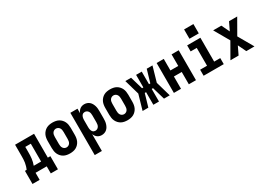

<svg xmlns="http://www.w3.org/2000/svg" viewBox="-1 -1714 4002 2891"><g transform="rotate(-30 2000.0 -268.0)"><path d="M153 123H29V-105H58Q70 -130 78 -157.5Q86 -185 90.5 -212.5Q95 -240 96 -268.5Q97 -297 97 -325V-520H427V-105H471V123H347V0H153ZM310 -105V-415H214V-325Q214 -297 213 -269Q212 -241 208.5 -213.5Q205 -186 198.5 -158.5Q192 -131 182 -105Z M750 8Q723 8 695.5 3Q668 -2 644 -15Q620 -28 601 -48.5Q582 -69 570.5 -93.5Q559 -118 554.5 -145.5Q550 -173 550 -200V-320Q550 -347 554.5 -374.5Q559 -402 570.5 -426.5Q582 -451 601 -471.5Q620 -492 644 -505Q668 -518 695.5 -523Q723 -528 750 -528Q777 -528 804.5 -523Q832 -518 856 -505Q880 -492 899 -471.5Q918 -451 929.5 -426.5Q941 -402 945.5 -374.5Q950 -347 950 -320V-200Q950 -173 945.5 -145.5Q941 -118 929.5 -93.5Q918 -69 899 -48.5Q880 -28 856 -15Q832 -2 804.5 3Q777 8 750 8ZM750 -97Q768 -97 784.5 -106Q801 -115 810.5 -130.5Q820 -146 823 -164Q826 -182 826 -200V-320Q826 -338 823 -356Q820 -374 810.5 -389.5Q801 -405 784.5 -414Q768 -423 750 -423Q732 -423 715.5 -414Q699 -405 689.5 -389.5Q680 -374 677 -356Q674 -338 674 -320V-200Q674 -182 677 -164Q680 -146 689.5 -130.5Q699 -115 715.5 -106Q732 -97 750 -97Z M1058 215V-520H1182V-442Q1189 -460 1200.5 -476.5Q1212 -493 1228 -505Q1244 -517 1263.5 -522.5Q1283 -528 1303 -528Q1327 -528 1350 -520Q1373 -512 1391 -496Q1409 -480 1420.5 -459Q1432 -438 1439 -415Q1446 -392 1448 -368Q1450 -344 1450 -320V-200Q1450 -176 1448 -152Q1446 -128 1439 -105Q1432 -82 1420.5 -61Q1409 -40 1391 -24Q1373 -8 1350 0Q1327 8 1303 8Q1283 8 1263.5 2.5Q1244 -3 1228 -15Q1212 -27 1200.5 -43.5Q1189 -60 1182 -78V215ZM1251 -97Q1269 -97 1285 -106Q1301 -115 1310.5 -130.5Q1320 -146 1323 -164Q1326 -182 1326 -200V-320Q1326 -338 1323 -356Q1320 -374 1310.5 -389.5Q1301 -405 1285 -414Q1269 -423 1251 -423Q1239 -423 1228 -419Q1217 -415 1208.5 -407Q1200 -399 1195 -388.5Q1190 -378 1187 -366.5Q1184 -355 1183 -343.5Q1182 -332 1182 -320V-200Q1182 -188 1183 -176.5Q1184 -165 1187 -153.5Q1190 -142 1195 -131.5Q1200 -121 1208.5 -113Q1217 -105 1228 -101Q1239 -97 1251 -97Z M1750 8Q1723 8 1695.5 3Q1668 -2 1644 -15Q1620 -28 1601 -48.5Q1582 -69 1570.5 -93.5Q1559 -118 1554.5 -145.5Q1550 -173 1550 -200V-320Q1550 -347 1554.5 -374.5Q1559 -402 1570.5 -426.5Q1582 -451 1601 -471.5Q1620 -492 1644 -505Q1668 -518 1695.5 -523Q1723 -528 1750 -528Q1777 -528 1804.5 -523Q1832 -518 1856 -505Q1880 -492 1899 -471.5Q1918 -451 1929.5 -426.5Q1941 -402 1945.5 -374.5Q1950 -347 1950 -320V-200Q1950 -173 1945.5 -145.5Q1941 -118 1929.5 -93.5Q1918 -69 1899 -48.5Q1880 -28 1856 -15Q1832 -2 1804.5 3Q1777 8 1750 8ZM1750 -97Q1768 -97 1784.5 -106Q1801 -115 1810.5 -130.5Q1820 -146 1823 -164Q1826 -182 1826 -200V-320Q1826 -338 1823 -356Q1820 -374 1810.5 -389.5Q1801 -405 1784.5 -414Q1768 -423 1750 -423Q1732 -423 1715.5 -414Q1699 -405 1689.5 -389.5Q1680 -374 1677 -356Q1674 -338 1674 -320V-200Q1674 -182 1677 -164Q1680 -146 1689.5 -130.5Q1699 -115 1715.5 -106Q1732 -97 1750 -97Z M2201 0V-219H2178L2114 0H2014L2089 -260L2014 -520H2114L2178 -301H2201V-520H2299V-301H2322L2386 -520H2486L2411 -260L2486 0H2386L2322 -219H2299V0Z M2558 0V-520H2682V-319H2818V-520H2942V0H2818V-214H2682V0Z M3075 0V-105H3195V-415H3089V-520H3319V-105H3425V0ZM3169 -589V-751H3331V-589Z M3541 0 3690 -260 3541 -520H3683L3750 -381L3817 -520H3959L3810 -260L3959 0H3817L3750 -139L3683 0Z"/></g></svg>

Font: Iosevka SS04 Extrabold
Style: Regular
Weight: 800
Monospace: yes
Designer: Belleve Invis
Foundry: Belleve Invis
Version: Version 19.0.0; ttfautohint (v1.8.4)